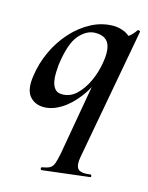

<svg xmlns="http://www.w3.org/2000/svg" viewBox="-106 -476 633 819"><g transform="rotate(15 210.5 -67.0)"><path d="M158 275Q154 275 153 269.5Q152 264 156 263Q179 259 190 253Q201 247 207 231.5Q213 216 219 185L282 -174L303 -191Q281 -127 246.5 -81Q212 -35 173 -11Q134 13 97 13Q57 13 34 -14.5Q11 -42 20 -103Q28 -161 52.5 -214Q77 -267 114.5 -308.5Q152 -350 198.5 -374.5Q245 -399 296 -399Q316 -399 337.5 -391.5Q359 -384 374.5 -367.5Q390 -351 392 -324L331 -357Q348 -359 367 -373Q386 -387 399 -407Q401 -410 406.5 -408Q412 -406 411 -404L304 178Q297 215 309 230Q321 245 364 239Q367 237 369 243Q371 249 366 250ZM159 -60Q194 -60 221 -85.5Q248 -111 266.5 -150.5Q285 -190 292 -232Q303 -292 288 -321Q273 -350 229 -350Q190 -350 157.5 -312Q125 -274 112 -177Q111 -163 110 -143.5Q109 -124 112.5 -105Q116 -86 126.5 -73Q137 -60 159 -60Z"/></g></svg>

Font: Cormorant Garamond Light
Style: Bold Italic
Weight: 700
Italic angle: -10°
Version: Version 4.001